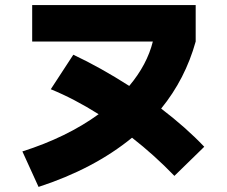

<svg xmlns="http://www.w3.org/2000/svg" viewBox="-20 -732 904 766"><path d="M373.5 -276.4Q275.9 -337.9 182.6 -376L272.5 -513.7Q380.4 -462.9 495.6 -389.2Q566.9 -474.1 589.8 -566.4H108.4V-711.9H760.7V-566.4Q719.2 -417 623 -298.8Q722.7 -222.7 794.9 -146.5L675.8 -30.3Q596.2 -112.8 506.8 -182.6Q354.5 -58.1 133.8 13.7L69.3 -127.9Q156.2 -155.3 233.4 -192.9Q310.5 -230.5 373.5 -276.4Z"/></svg>

Font: Pretendard GOV Black
Style: Regular
Weight: 900
Designer: Base glyphs from Inter by Rasmus Andersson; Hangeul glyphs from Noto Sans CJK(Source Han Sans) by Jang Soo-young and Kan
Foundry: Kil Hyung-jin
Version: Version 1.309